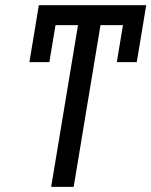

<svg xmlns="http://www.w3.org/2000/svg" viewBox="-20 -732 593 752"><path d="M552.6 -711.6 539.8 -633.5 515.6 -488.6H437.5L461.6 -633.5H373.6L268.5 0H180.4L285.5 -633.5H197.4L173.3 -488.6H95.2L132.1 -711.6Z"/></svg>

Font: Inter UI
Style: Italic
Weight: 400
Italic angle: -9.39999°
Designer: Rasmus Andersson
Foundry: rsms
Version: 3.2;8d6f07862